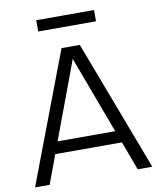

<svg xmlns="http://www.w3.org/2000/svg" viewBox="-94 -951 848 1024"><g transform="rotate(-10 329.5 -438.5)"><path d="M12 0 280 -707H379L647 0H568L510 -156H149L91 0ZM173 -221H485L329 -640ZM173 -816V-877H486V-816Z"/></g></svg>

Font: Onest Light
Style: Regular
Weight: 300
Designer: Dmitri Voloshin, Andrey Kudryavtsev
Foundry: Dmitri Voloshin, Andrey Kudryavtsev
Version: Version 1.000;gftools[0.9.33]